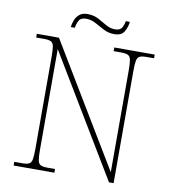

<svg xmlns="http://www.w3.org/2000/svg" viewBox="-93 -945 916 1025"><g transform="rotate(10 365.5 -432.5)"><path d="M50 0V-20H93Q118 -20 130 -26Q142 -32 145.5 -51Q149 -70 149 -108V-606Q149 -645 145.5 -663.5Q142 -682 130 -688Q118 -694 93 -694H50V-714H170L567 -55V-606Q567 -645 563.5 -663.5Q560 -682 548 -688Q536 -694 511 -694H470V-714H689V-694H648Q623 -694 611 -688Q599 -682 595.5 -663.5Q592 -645 592 -606V0H567L174 -653V-108Q174 -70 177.5 -51Q181 -32 193 -26Q205 -20 230 -20H271V0ZM456 -784Q425 -784 398.5 -798Q372 -812 347.5 -825.5Q323 -839 296 -839Q266 -839 256.5 -820Q247 -801 244 -781H222Q224 -799 231.5 -818.5Q239 -838 255 -851.5Q271 -865 298 -865Q332 -865 357.5 -851.5Q383 -838 406.5 -824Q430 -810 456 -810Q484 -810 493.5 -826.5Q503 -843 506 -863H528Q525 -834 510.5 -809Q496 -784 456 -784Z"/></g></svg>

Font: Noto Serif Thin
Style: Regular
Weight: 100
Designer: Monotype Design Team
Foundry: Monotype Imaging Inc.
Version: Version 2.015